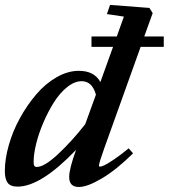

<svg xmlns="http://www.w3.org/2000/svg" viewBox="-23 -745 684 778"><path d="M48.3 11.2Q19 11.2 7.8 -4.6Q-3.4 -20.5 -3.4 -51.8Q-3.4 -100.6 12.7 -157.2Q28.8 -213.9 57.9 -266.6Q86.9 -319.3 123.8 -362.5Q160.6 -405.8 206.1 -431.9Q251.5 -458 296.4 -458Q358.9 -458 383.8 -412.6L435.1 -555.2H347.7V-597.2H450.2L479 -677.7L410.2 -688L422.9 -725.1L582.5 -712.9L595.7 -691.9L561.5 -597.2H640.6V-555.2H546.9L399.4 -144Q377.9 -84 377.9 -73.7Q377.9 -69.8 382.3 -69.8Q388.2 -69.8 401.1 -75.9Q414.1 -82 440.4 -99.9Q466.8 -117.7 498.5 -144L516.1 -123.5Q448.2 -56.6 389.6 -22Q331.1 12.7 296.4 12.7Q257.3 12.7 257.3 -27.8Q257.3 -60.5 285.2 -137.7Q142.6 11.2 48.3 11.2ZM113.3 -90.3Q113.3 -82.5 114 -78.4Q114.7 -74.2 117.7 -71.3Q120.6 -68.4 126 -68.4Q156.2 -68.4 211.9 -120.1Q267.6 -171.9 322.3 -241.7L365.7 -361.3Q350.6 -416 308.1 -416Q278.8 -416 248.8 -391.8Q218.8 -367.7 195.1 -329.8Q171.4 -292 152.6 -248Q133.8 -204.1 123.5 -162.1Q113.3 -120.1 113.3 -90.3Z"/></svg>

Font: Elstob 8pt
Style: Bold Italic
Weight: 700
Italic angle: -20°
Designer: Peter S. Baker
Version: Version 1.015